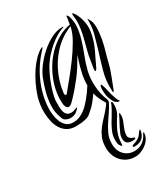

<svg xmlns="http://www.w3.org/2000/svg" viewBox="-189 -576 817 935"><g transform="rotate(-30 220.0 -108.5)"><path d="M427 -419Q440 -400 440 -369Q440 -338 434 -305.5Q428 -273 419 -243Q410 -213 406 -195Q398 -160 384 -125Q370 -90 360 -63Q359 -60 357 -56.5Q355 -53 353 -53Q351 -53 351 -57Q351 -61 351 -64Q348 -119 363 -171.5Q378 -224 395 -278Q405 -311 414 -345.5Q423 -380 422 -421Q422 -425 423 -425L427 -419ZM301 -451Q304 -449 290 -445Q277 -441 258.5 -430Q240 -419 219.5 -402Q199 -385 179 -362.5Q159 -340 144 -314Q129 -287 118.5 -261Q108 -235 101.5 -213.5Q95 -192 92 -176.5Q89 -161 89 -155Q89 -140 89 -123.5Q89 -107 93 -94Q97 -81 107 -74Q117 -67 137 -70Q138 -70 142 -71.5Q146 -73 150 -74.5Q154 -76 157.5 -77Q161 -78 162 -78Q163 -76 160.5 -73Q158 -70 154 -66.5Q150 -63 146.5 -60Q143 -57 142 -56Q133 -51 122 -49Q111 -47 100.5 -49Q90 -51 81.5 -57Q73 -63 70 -75Q62 -95 59.5 -113Q57 -131 58 -149Q60 -184 69 -218.5Q78 -253 92 -288Q103 -315 125 -343.5Q147 -372 174.5 -396Q202 -420 232 -435.5Q262 -451 290 -452Q294 -452 297.5 -452Q301 -452 301 -451ZM359 -3Q360 0 353 0Q336 -5 329 -19Q322 -33 318 -44Q315 -52 313.5 -64.5Q312 -77 312 -88Q312 -99 314 -107Q316 -115 319 -115Q322 -115 325.5 -103Q329 -91 330 -88Q333 -74 335.5 -63.5Q338 -53 341 -44Q346 -30 348.5 -21Q351 -12 359 -3ZM326 9Q324 38 310 58.5Q296 79 285 100Q275 118 269 139Q263 160 262 189Q262 196 258 194Q247 184 245 171.5Q243 159 244 146Q245 126 253 107.5Q261 89 271 71.5Q281 54 292 36.5Q303 19 312 0Q314 -2 315.5 -9Q317 -16 321 -16Q326 -16 326 -5.5Q326 5 326 9ZM334 192Q334 197 327 198Q320 199 316 199Q293 199 284 188Q275 177 277 158Q277 149 282.5 136Q288 123 295.5 108.5Q303 94 310.5 80Q318 66 323 55Q329 45 329 51Q330 56 330 59.5Q330 63 330 68Q329 80 325 90.5Q321 101 316.5 111.5Q312 122 308 133Q304 144 303 157Q302 169 307 175Q312 181 318 184Q324 187 329 188.5Q334 190 334 192ZM384 195Q383 211 374.5 225Q366 239 352.5 249.5Q339 260 322.5 266.5Q306 273 290 273Q264 273 244.5 263.5Q225 254 211.5 238Q198 222 191.5 201.5Q185 181 186 159Q187 129 196 107.5Q205 86 219 67.5Q233 49 250.5 31Q268 13 286 -10Q290 -14 297 -26Q287 -42 278 -61Q269 -80 266 -97Q252 -77 236.5 -58Q221 -39 196 -19Q176 -1 119 0Q89 1 69 -10Q49 -21 36.5 -40Q24 -59 18.5 -83Q13 -107 12 -131.5Q11 -156 14.5 -178.5Q18 -201 23 -218Q34 -253 49.5 -284.5Q65 -316 82.5 -341.5Q100 -367 118.5 -385.5Q137 -404 155 -414Q156 -414 159.5 -416Q163 -418 163 -415Q164 -415 162 -412Q160 -409 158 -407Q106 -353 75.5 -285Q45 -217 41 -145Q40 -127 42.5 -106Q45 -85 52.5 -66.5Q60 -48 74 -35.5Q88 -23 112 -23Q131 -23 147 -29.5Q163 -36 177 -46.5Q191 -57 202.5 -69.5Q214 -82 223 -93Q243 -118 260 -145Q260 -165 262.5 -184Q265 -203 270 -222Q273 -236 275.5 -244.5Q278 -253 280.5 -260.5Q283 -268 285.5 -276.5Q288 -285 293 -299Q277 -271 261.5 -246.5Q246 -222 228.5 -199.5Q211 -177 192.5 -155.5Q174 -134 152 -112Q135 -95 124 -101Q113 -107 111 -129Q109 -163 114.5 -195Q120 -227 134 -262Q147 -294 166.5 -324Q186 -354 211.5 -378.5Q237 -403 268 -420.5Q299 -438 334 -444L340 -480Q340 -488 342 -490Q346 -490 351 -480Q362 -447 358.5 -414Q355 -381 344.5 -347Q334 -313 320 -277.5Q306 -242 297 -206Q288 -168 290.5 -124Q293 -80 308 -42Q310 -36 311 -32Q312 -28 310 -22Q299 1 284.5 21.5Q270 42 256.5 63Q243 84 232.5 106.5Q222 129 221 157Q220 174 224.5 190.5Q229 207 239.5 219.5Q250 232 265 239.5Q280 247 300 247Q321 247 335.5 239.5Q350 232 359 222.5Q368 213 372.5 204.5Q377 196 378 194Q380 189 382 189.5Q384 190 384 195ZM333 -436Q272 -411 229.5 -364.5Q187 -318 164 -260Q154 -234 149 -213.5Q144 -193 141 -169Q140 -164 144 -159Q148 -154 152 -159Q170 -181 198 -215Q226 -249 254 -287Q282 -325 304.5 -364Q327 -403 333 -436ZM375 173Q372 199 356 213.5Q340 228 311 228Q303 228 303 222Q303 220 307 218Q311 216 316.5 214Q322 212 327 210.5Q332 209 334 207Q350 199 357.5 187.5Q365 176 371 170Q373 168 374 168Q375 168 375 173ZM403 -352Q395 -312 376 -272Q357 -232 340 -197Q339 -195 335.5 -190Q332 -185 330 -185Q327 -186 327 -191.5Q327 -197 327 -199Q328 -208 330.5 -220.5Q333 -233 335 -246.5Q337 -260 339.5 -272.5Q342 -285 345 -295Q354 -329 360 -353.5Q366 -378 369 -398Q372 -418 372.5 -436Q373 -454 370 -475Q369 -483 371 -485Q373 -486 376 -483Q379 -480 381 -477Q398 -450 404 -417.5Q410 -385 403 -352Z"/></g></svg>

Font: Akronim
Style: Regular
Weight: 400
Designer: Grzegorz Klimczewski
Foundry: Fonty.PL
Version: Version 1.002